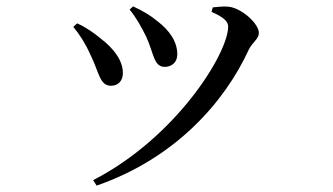

<svg xmlns="http://www.w3.org/2000/svg" viewBox="-20 -529 1040 600"><path d="M385 -499C404 -477 424 -441 437 -414C461 -362 460 -320 495 -320C515 -320 534 -333 534 -359C534 -400 509 -434 473 -462C449 -482 426 -495 396 -509ZM282 51C527 -34 682 -209 758 -375C770 -398 789 -408 789 -426C789 -455 736 -503 695 -508C678 -510 659 -507 645 -506L641 -492C677 -476 693 -463 693 -446C693 -362 530 -99 271 34ZM209 -445C229 -421 247 -393 263 -357C290 -303 291 -261 327 -261C351 -261 364 -278 364 -301C364 -338 338 -376 293 -410C276 -424 249 -444 221 -456Z"/></svg>

Font: Noto Serif TC Medium
Style: Regular
Weight: 500
Designer: Ryoko NISHIZUKA 西塚涼子 (kana & ideographs); Frank Grießhammer (Latin, Greek & Cyrillic); Wenlong ZHANG 张文龙 (bopomofo); San
Foundry: Adobe
Version: Version 2.001;hotconv 1.1.0;makeotfexe 2.6.0